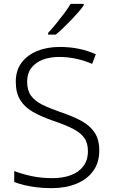

<svg xmlns="http://www.w3.org/2000/svg" viewBox="-20 -968 586 998"><path d="M249 10Q206 10 170.5 5.5Q135 1 106 -6Q77 -13 54 -22V-79Q92 -64 142.5 -53Q193 -42 252 -42Q307 -42 348.5 -57.5Q390 -73 413.5 -104.5Q437 -136 437 -182Q437 -225 417.5 -252Q398 -279 357.5 -299.5Q317 -320 254 -341Q194 -362 151 -386.5Q108 -411 85 -448.5Q62 -486 62 -543Q62 -602 92 -642Q122 -682 173.5 -703Q225 -724 290 -724Q343 -724 389.5 -714.5Q436 -705 478 -686L459 -636Q417 -654 374 -663Q331 -672 288 -672Q239 -672 201.5 -657.5Q164 -643 142.5 -614.5Q121 -586 121 -544Q121 -499 141 -471Q161 -443 199.5 -424Q238 -405 292 -386Q356 -365 401.5 -340.5Q447 -316 471.5 -279.5Q496 -243 496 -186Q496 -122 464 -78.5Q432 -35 376 -12.5Q320 10 249 10ZM415 -940Q404 -924 387 -904.5Q370 -885 350 -864Q330 -843 309.5 -823.5Q289 -804 270 -788H230V-797Q249 -817 271 -844Q293 -871 314 -899Q335 -927 347 -948H415Z"/></svg>

Font: Noto Sans Symbols Light
Style: Regular
Weight: 300
Version: Version 2.002